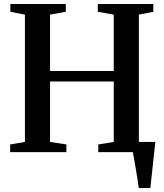

<svg xmlns="http://www.w3.org/2000/svg" viewBox="-20 -763 822 963"><path d="M676 180Q673.5 160 669.5 135Q665.5 110 661.2 84.5Q657 59 653 36.5Q649 14 646 -1L611.5 -51H759Q757 -32 754.5 -8.5Q752 15 749.2 40.5Q746.5 66 743.8 91.2Q741 116.5 738.5 139.5Q736 162.5 734 180ZM105 -51V-689.5L32 -704V-743H310V-704L231 -689.5V-407H550.5V-689.5L470.5 -704V-743H749V-704L676.5 -689.5V-51L750.5 -38.5V0H473V-38.5L550.5 -51V-354.5H231V-51L313 -38.5V0H31V-38.5Z"/></svg>

Font: Merriweather 72pt SemiBold
Style: Regular
Weight: 600
Version: Version 2.100